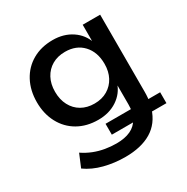

<svg xmlns="http://www.w3.org/2000/svg" viewBox="-158 -637 937 962"><g transform="rotate(-30 310.0 -156.0)"><path d="M297 189Q234 189 176 174Q118 159 75 128L106 54Q134 73 164.5 85Q195 97 227.5 102.5Q260 108 292 108Q341 108 374 92.5Q407 77 423 46L431 58H293V-5H449L436 14Q439 3 440 -8Q441 -19 441 -32V-152H445Q428 -101 382 -70.5Q336 -40 273 -40Q206 -40 155.5 -69Q105 -98 77 -150.5Q49 -203 49 -270Q49 -338 77 -390.5Q105 -443 155.5 -472Q206 -501 273 -501Q336 -501 382.5 -470Q429 -439 446 -387H442V-492H543V-47Q543 -28 541.5 -12Q540 4 537 19L529 -5H609V58H510L530 45Q507 118 448 153.5Q389 189 297 189ZM297 -120Q340 -120 372 -139Q404 -158 421.5 -191Q439 -224 439 -268Q439 -336 400.5 -377.5Q362 -419 297 -419Q254 -419 222 -400.5Q190 -382 172 -348.5Q154 -315 154 -270Q154 -225 172 -191Q190 -157 222 -138.5Q254 -120 297 -120Z"/></g></svg>

Font: NunitoSans_10ptSemiBold
Style: Regular
Weight: 600
Designer: Vernon Adams
Foundry: Vernon Adams
Version: Version 3.101;gftools[0.9.27]